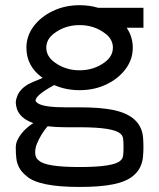

<svg xmlns="http://www.w3.org/2000/svg" viewBox="-20 -574 621 749"><path d="M290.5 77.6Q424.8 77.6 450.2 52.2Q458 45.9 460 34.9Q461.9 23.9 461.9 0Q461.9 -23.4 460 -34.7Q458 -45.9 450.2 -51.8Q424.3 -77.6 290.5 -77.6H235.4Q196.8 -77.6 166 -81.5Q166 -80.6 164.1 -79.6Q139.2 -49.8 124 -13.2Q117.2 2.9 117.2 21.5Q117.2 42.5 132.3 52.7Q158.7 77.6 290.5 77.6ZM290.5 -299.8Q346.7 -299.8 389.2 -331.5Q420.4 -355 420.4 -388.2Q420.4 -421.4 389.2 -444.3Q346.7 -476.1 290.5 -476.1Q234.4 -476.1 191.9 -444.3Q160.6 -421.4 160.6 -388.2Q160.6 -355 191.9 -331.5Q234.4 -299.8 290.5 -299.8ZM290.5 155.3Q130.9 155.3 84 113.3Q64 97.2 54.9 80.1Q45.9 63 43.7 43.7Q41.5 24.4 41.5 2Q41.5 -14.2 48.3 -28.3Q66.9 -65.9 109.9 -93.8Q80.6 -104.5 65.7 -119.1Q50.8 -133.8 46.1 -148.9Q41.5 -164.1 41.5 -174.8Q41.5 -183.6 46.9 -198.2Q56.6 -224.1 85.4 -242.7Q99.1 -251 137.2 -266.1L146.5 -270Q83 -314.9 83 -388.2Q83 -433.6 111.1 -471.2Q139.2 -508.8 186.3 -531.2Q233.4 -553.7 290.5 -553.7Q329.1 -553.7 363.3 -543.5H539.6V-465.8H474.1Q498 -430.2 498 -388.2Q498 -342.3 470 -304.7Q441.9 -267.1 394.8 -244.6Q347.7 -222.2 290.5 -222.2Q236.8 -222.2 191.4 -242.2Q118.7 -202.6 118.7 -181.6Q118.7 -177.2 127.9 -170.9Q151.9 -155.3 235.4 -155.3H290.5Q371.1 -155.3 421.4 -145Q530.8 -122.6 538.1 -37.6Q539.6 -17.6 539.6 0Q539.6 18.1 537.8 37.8Q536.1 57.6 527.3 76.9Q518.6 96.2 498.5 112.8Q471.7 134.8 421.4 145Q371.1 155.3 290.5 155.3Z"/></svg>

Font: Turpis
Style: Regular
Weight: 400
Designer: GGBotNet
Foundry: f0n7
Version: 1.00